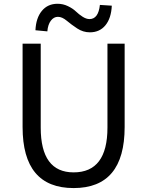

<svg xmlns="http://www.w3.org/2000/svg" viewBox="-20 -959 761 992"><path d="M96.7 -302.7V-733.4H190.4V-299.8Q190.4 -68.4 360.4 -68.4Q535.2 -68.4 535.2 -299.8V-733.4H624V-302.7Q624 12.7 360.4 12.7Q96.7 12.7 96.7 -302.7ZM444.3 -792Q409.2 -792 378.9 -812Q348.6 -832 324.7 -852.1Q300.8 -872.1 279.3 -872.1Q257.8 -872.1 242.7 -852.1Q227.5 -832 224.6 -796.9L163.1 -802.7Q166 -866.2 196.3 -902.8Q226.6 -939.5 277.3 -939.5Q305.7 -939.5 331.1 -927.2Q356.4 -915 372.1 -899.9Q387.7 -884.8 406.7 -872.6Q425.8 -860.4 442.4 -860.4Q488.3 -860.4 496.1 -933.6L557.6 -929.7Q554.7 -865.2 524.9 -828.6Q495.1 -792 444.3 -792Z"/></svg>

Font: irohakakuC Regular
Style: Regular
Weight: 400
Designer: [Source Han Sans]
Ryoko NISHIZUKA Ë•øÂ°öÊ∂ºÂ≠ê (kana & ideographs); Paul D. Hunt (Latin, Greek & Cyrillic); Wenlong ZHAN
Version: Version 1.001.20160904